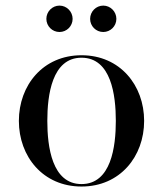

<svg xmlns="http://www.w3.org/2000/svg" viewBox="-20 -672 596 702"><path d="M309.5 -603C309.5 -576.5 331 -555 357.5 -555C384 -555 405.5 -576.5 405.5 -603C405.5 -629.5 384 -651.5 357.5 -651.5C331 -651.5 309.5 -629.5 309.5 -603ZM149.5 -603C149.5 -576.5 171 -555 197.5 -555C224 -555 245.5 -576.5 245.5 -603C245.5 -629.5 224 -651.5 197.5 -651.5C171 -651.5 149.5 -629.5 149.5 -603ZM49 -230C49 -100 137 10 278 10C419 10 507 -100 507 -230C507 -360 419 -470 278 -470C137 -470 49 -360 49 -230ZM153 -230C153 -324 170 -461 278 -461C386.5 -461 403.5 -324 403.5 -230C403.5 -136 386.5 1 278 1C170 1 153 -136 153 -230Z"/></svg>

Font: Bodoni* 24
Style: Regular
Weight: 400
Version: Version 2.3